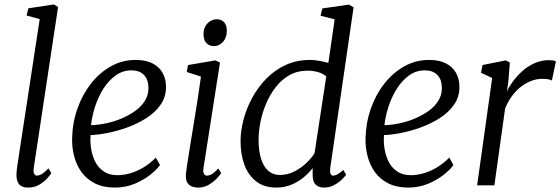

<svg xmlns="http://www.w3.org/2000/svg" viewBox="-20 -838 2533 868"><path d="M132.5 -78.5Q130 -61.5 134.5 -52.8Q139 -44 146 -44Q156 -44 168.5 -51Q181 -58 199 -77L212 -55.5Q208 -48 194.2 -32.5Q180.5 -17 158.5 -3.5Q136.5 10 106.5 10Q89.5 10 77.8 4Q66 -2 60 -15.5Q54 -29 54.5 -50.5Q54.5 -54 55 -60Q55.5 -66 56.2 -72.5Q57 -79 57.5 -84L159.5 -751.5L100 -768L108.5 -800.5L224 -818L242.5 -806Z M703.5 -92Q689.5 -72 659.8 -48.2Q630 -24.5 588.8 -7.2Q547.5 10 499.5 10Q446.5 10 409 -9Q371.5 -28 348.5 -60Q325.5 -92 315.2 -131.8Q305 -171.5 306 -212.5Q307.5 -282.5 329.8 -346.2Q352 -410 390.8 -459.5Q429.5 -509 481 -538Q532.5 -567 593 -567Q639.5 -567 670 -551.2Q700.5 -535.5 715.5 -507.8Q730.5 -480 730.5 -445.5Q730.5 -399 705.5 -363.8Q680.5 -328.5 640 -303Q599.5 -277.5 553 -261Q506.5 -244.5 463 -236.2Q419.5 -228 389.5 -227.5Q387 -198.5 391.8 -166.8Q396.5 -135 410.2 -107.5Q424 -80 448.8 -63Q473.5 -46 511 -46Q538.5 -46 568.2 -54.5Q598 -63 627.8 -80.5Q657.5 -98 684.5 -125.5ZM574.5 -520Q534 -520 501.8 -496.2Q469.5 -472.5 446.2 -435Q423 -397.5 409.2 -354.2Q395.5 -311 391.5 -272Q424 -273 459.8 -280.5Q495.5 -288 529.2 -302.2Q563 -316.5 590.8 -336.2Q618.5 -356 634.8 -381.8Q651 -407.5 651 -438.5Q651 -479 630.5 -499.5Q610 -520 574.5 -520Z M876 10Q859 10 845.8 4.2Q832.5 -1.5 825.8 -14.5Q819 -27.5 820.5 -49.5Q822 -68 827.8 -104.8Q833.5 -141.5 841.2 -189.5Q849 -237.5 857.8 -290.5Q866.5 -343.5 874.5 -395.5Q882.5 -447.5 888.5 -492L824 -512.5L830 -544L954 -565L974.5 -555L900 -79Q897 -60.5 902.2 -52.2Q907.5 -44 914.5 -44Q925.5 -44 937.8 -51Q950 -58 967 -76.5L980 -55.5Q975.5 -48 961.2 -32.5Q947 -17 925.2 -3.5Q903.5 10 876 10ZM949 -629.5Q926.5 -629.5 913.2 -643.2Q900 -657 900 -684.5Q900 -714 918.2 -732.5Q936.5 -751 960 -751Q980 -751 992.8 -737.8Q1005.5 -724.5 1005.5 -699.5Q1005.5 -667.5 987.8 -648.5Q970 -629.5 949 -629.5Z M1473 -79Q1471 -61 1474.5 -52.5Q1478 -44 1485 -44Q1495.5 -44 1506.5 -50.5Q1517.5 -57 1532 -69.5L1545 -48Q1541 -42 1527 -28Q1513 -14 1492 -2Q1471 10 1445 10Q1420 10 1406.2 -4.2Q1392.5 -18.5 1393.5 -51V-78Q1377.5 -57 1353 -36.5Q1328.5 -16 1297.2 -3Q1266 10 1229.5 10Q1174.5 10 1138.8 -17.5Q1103 -45 1085.2 -92.2Q1067.5 -139.5 1067.5 -200Q1067.5 -246 1080.8 -296.8Q1094 -347.5 1120 -395.5Q1146 -443.5 1184 -482.5Q1222 -521.5 1271.5 -544.2Q1321 -567 1381.5 -567Q1401 -567 1423.2 -563Q1445.5 -559 1464.5 -553.5L1493 -750.5L1429 -767L1437.5 -800L1557 -817L1578.5 -805ZM1455 -492.5Q1438 -507 1415.2 -512.8Q1392.5 -518.5 1369.5 -518.5Q1324.5 -518.5 1289 -498.5Q1253.5 -478.5 1227.2 -445Q1201 -411.5 1183.5 -370.5Q1166 -329.5 1157.5 -286.8Q1149 -244 1149 -206Q1149 -156.5 1160 -120.8Q1171 -85 1192.5 -66Q1214 -47 1245 -47Q1280 -47 1310.8 -62.8Q1341.5 -78.5 1365.2 -101.2Q1389 -124 1402 -145.5Z M2030 -92Q2016 -72 1986.2 -48.2Q1956.5 -24.5 1915.2 -7.2Q1874 10 1826 10Q1773 10 1735.5 -9Q1698 -28 1675 -60Q1652 -92 1641.8 -131.8Q1631.5 -171.5 1632.5 -212.5Q1634 -282.5 1656.2 -346.2Q1678.5 -410 1717.2 -459.5Q1756 -509 1807.5 -538Q1859 -567 1919.5 -567Q1966 -567 1996.5 -551.2Q2027 -535.5 2042 -507.8Q2057 -480 2057 -445.5Q2057 -399 2032 -363.8Q2007 -328.5 1966.5 -303Q1926 -277.5 1879.5 -261Q1833 -244.5 1789.5 -236.2Q1746 -228 1716 -227.5Q1713.5 -198.5 1718.2 -166.8Q1723 -135 1736.8 -107.5Q1750.5 -80 1775.2 -63Q1800 -46 1837.5 -46Q1865 -46 1894.8 -54.5Q1924.5 -63 1954.2 -80.5Q1984 -98 2011 -125.5ZM1901 -520Q1860.5 -520 1828.2 -496.2Q1796 -472.5 1772.8 -435Q1749.5 -397.5 1735.8 -354.2Q1722 -311 1718 -272Q1750.5 -273 1786.2 -280.5Q1822 -288 1855.8 -302.2Q1889.5 -316.5 1917.2 -336.2Q1945 -356 1961.2 -381.8Q1977.5 -407.5 1977.5 -438.5Q1977.5 -479 1957 -499.5Q1936.5 -520 1901 -520Z M2137 0 2205 -485.5 2154.5 -509 2161.5 -544 2266.5 -565 2285 -555.5 2278 -468 2271.5 -424.5Q2280.5 -445 2298.2 -469.2Q2316 -493.5 2340.5 -515.8Q2365 -538 2395.8 -552Q2426.5 -566 2461 -566Q2468.5 -566 2478.2 -565Q2488 -564 2493 -560L2475 -474Q2468.5 -478 2457 -479.8Q2445.5 -481.5 2429 -481.5Q2407 -481.5 2383.8 -473Q2360.5 -464.5 2337.8 -447.8Q2315 -431 2296 -405.8Q2277 -380.5 2263.5 -347.5L2215 0Z"/></svg>

Font: Merriweather 20pt Light
Style: Italic
Weight: 300
Italic angle: -7.8°
Version: Version 2.101